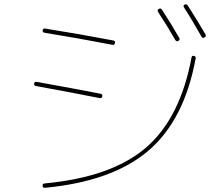

<svg xmlns="http://www.w3.org/2000/svg" viewBox="-20 -852 1040 901"><path d="M179.7 19.5Q179.7 9.8 189.5 8.8Q503.9 -20.5 665 -159.2Q826.2 -297.9 878.9 -583Q880.9 -591.8 889.6 -589.8Q899.4 -587.9 898.4 -579.1Q845.7 -290 677.2 -145.5Q508.8 -1 191.4 29.3Q179.7 30.3 179.7 19.5ZM802.7 -664.1Q769.5 -722.7 721.7 -795.9Q716.8 -804.7 724.6 -809.6Q733.4 -815.4 739.3 -807.6Q782.2 -742.2 821.3 -673.8Q826.2 -665 816.9 -660.2Q807.6 -655.3 802.7 -664.1ZM925.8 -679.7Q876 -767.6 843.8 -816.4Q837.9 -825.2 845.7 -830.1Q854.5 -835 860.4 -827.1Q908.2 -752.9 944.3 -690.4Q949.2 -681.6 939.9 -676.3Q930.7 -670.9 925.8 -679.7ZM149.4 -448.2Q138.7 -450.2 140.1 -460Q141.6 -469.7 152.3 -467.8Q331.1 -435.5 452.1 -412.1Q461.9 -410.2 460 -399.9Q458 -389.6 448.2 -391.6Q315.4 -418 149.4 -448.2ZM189.5 -698.2Q178.7 -700.2 180.2 -710Q181.6 -719.7 192.4 -717.8Q346.7 -693.4 511.7 -662.1Q521.5 -660.2 519.5 -649.9Q517.6 -639.6 507.8 -641.6Q352.5 -671.9 189.5 -698.2Z"/></svg>

Font: Rounded-X Mgen+ 1mn thin
Style: Regular
Weight: 100
Designer: [Source Han Sans]
Ryoko NISHIZUKA  (kana & ideographs); Paul D. Hunt (Latin, Greek & Cyrillic); Wenlong ZHANG  (bopomofo
Version: Version 1.059.20150602